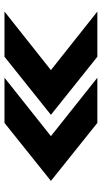

<svg xmlns="http://www.w3.org/2000/svg" viewBox="181 -675 454 856"><g transform="rotate(-90 408.0 -247.0)"><path d="M229 -247 489.5 -40H288L29.5 -247L288 -454H489.5ZM523.5 -247 784.5 -40H583L324 -247L583 -454H784.5Z"/></g></svg>

Font: Anybody Wide
Style: Bold
Weight: 700
Width: 7
Designer: Tyler Finck
Foundry: Etcetera Type Company
Version: Version 1.000; ttfautohint (v1.8)